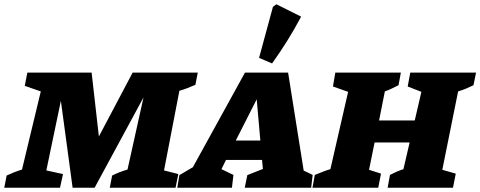

<svg xmlns="http://www.w3.org/2000/svg" viewBox="-45 -879 2249 899"><path d="M-25 0 -14 -57Q3 -65 20.5 -72Q38 -79 58 -85L146 -451L71 -477L83 -539H384L418 -240L576 -539H881L870 -482Q852 -474 834 -467Q816 -460 795 -454L723 -81L790 -64L777 0H469L480 -57Q513 -74 552 -85L627 -423L398 0H295L240 -407L172 -81L250 -64L236 0Z M1377 -80Q1388 -75 1398.5 -70Q1409 -65 1419 -60L1412 0H1101L1113 -59L1186 -88L1182 -130H1013L992 -87Q1020 -74 1048 -60L1041 0H785L795 -59L858 -96L1102 -539H1304ZM1059 -221H1174L1157 -414ZM1229 -582 1168 -608 1233 -847 1249 -859 1365 -801Q1305 -688 1229 -582Z M1418 0 1429 -60Q1448 -67 1466 -74.5Q1484 -82 1502 -87L1585 -449L1514 -474L1525 -539H1832L1821 -480Q1805 -472 1789.5 -464.5Q1774 -457 1757 -451L1730 -315H1897L1928 -449L1864 -474L1876 -539H2184L2172 -480Q2154 -471 2137 -464Q2120 -457 2100 -451L2026 -84L2089 -66L2076 0H1770L1781 -60Q1796 -68 1811 -74.5Q1826 -81 1844 -87L1873 -212H1709L1683 -84L1739 -66L1726 0Z"/></svg>

Font: Piazzolla SC ExtraBold
Style: Italic
Weight: 800
Italic angle: -11.3°
Designer: Juan Pablo del Peral
Foundry: Huerta Tipografica
Version: Version 1.330